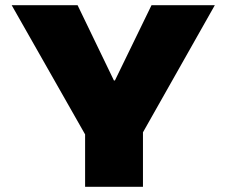

<svg xmlns="http://www.w3.org/2000/svg" viewBox="-20 -720 873 740"><path d="M308 0V-202L25 -700H279L419 -410H423L564 -700H808L531 -210V0Z"/></svg>

Font: REM Black
Style: Regular
Weight: 900
Designer: Octavio Pardo
Foundry: Ashler Design
Version: Version 1.005;gftools[0.9.28]